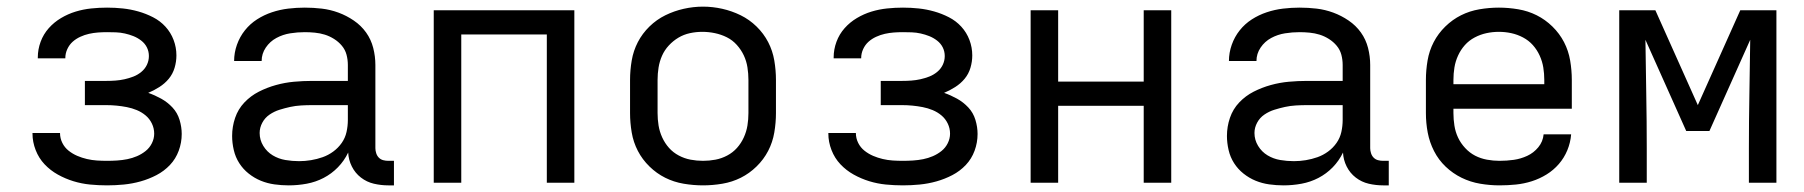

<svg xmlns="http://www.w3.org/2000/svg" viewBox="-20 -551 5440 579"><path d="M303 8Q277 8 251.5 5.5Q226 3 201.5 -4.5Q177 -12 154.5 -24.5Q132 -37 114.5 -55.5Q97 -74 87.5 -98.5Q78 -123 78 -148Q78 -149 78 -149Q78 -149 78 -150H161Q161 -150 161 -150Q161 -150 161 -150Q161 -150 161 -150Q161 -150 161 -150Q161 -134 168 -120Q175 -106 187 -96.5Q199 -87 213 -81Q227 -75 242 -71.5Q257 -68 272 -67Q287 -66 303 -66Q318 -66 333.5 -67Q349 -68 364 -71Q379 -74 393 -80Q407 -86 419 -95.5Q431 -105 438 -119Q445 -133 445 -148Q445 -164 438 -178.5Q431 -193 419 -203Q407 -213 392.5 -219Q378 -225 362.5 -228Q347 -231 331.5 -232.5Q316 -234 300 -234H236V-307H300Q314 -307 328 -308Q342 -309 355.5 -312Q369 -315 382 -320Q395 -325 406 -334Q417 -343 423 -355.5Q429 -368 429 -382Q429 -396 423 -408Q417 -420 406 -428.5Q395 -437 382.5 -442Q370 -447 356.5 -450Q343 -453 329.5 -453.5Q316 -454 303 -454Q289 -454 275.5 -453Q262 -452 248.5 -449Q235 -446 222 -440Q209 -434 199 -425Q189 -416 183 -403Q177 -390 177 -376Q177 -376 177 -375.5Q177 -375 177 -375H94Q94 -376 94 -376.5Q94 -377 94 -378Q94 -402 102.5 -425Q111 -448 127 -466Q143 -484 164 -496.5Q185 -509 208 -516Q231 -523 255 -525.5Q279 -528 303 -528Q327 -528 350.5 -525.5Q374 -523 397 -516.5Q420 -510 441.5 -499Q463 -488 479 -470.5Q495 -453 503.5 -430.5Q512 -408 512 -384Q512 -365 506.5 -346.5Q501 -328 489 -313.5Q477 -299 460.5 -288.5Q444 -278 427 -271Q447 -264 466 -253.5Q485 -243 500 -227Q515 -211 521.5 -189.5Q528 -168 528 -147Q528 -121 519 -96.5Q510 -72 492.5 -53.5Q475 -35 452 -23Q429 -11 404 -4Q379 3 353.5 5.5Q328 8 303 8Z M851 8Q851 8 851 8Q851 8 850 8Q829 8 807.5 5Q786 2 766.5 -6Q747 -14 730 -27.5Q713 -41 701.5 -59Q690 -77 685 -98.5Q680 -120 680 -141Q680 -169 689 -195.5Q698 -222 717 -242Q736 -262 760.5 -274.5Q785 -287 812 -294.5Q839 -302 866.5 -304.5Q894 -307 921 -307H1029V-355Q1029 -371 1025 -386Q1021 -401 1011 -413Q1001 -425 987.5 -433.5Q974 -442 959.5 -446.5Q945 -451 929.5 -452.5Q914 -454 899 -454Q877 -454 855 -450.5Q833 -447 813.5 -436.5Q794 -426 781.5 -407.5Q769 -389 769 -367Q769 -367 769 -367Q769 -367 769 -367H686Q686 -367 686 -367Q686 -367 686 -367Q686 -392 694.5 -416Q703 -440 718.5 -459.5Q734 -479 755 -492.5Q776 -506 800 -514Q824 -522 849 -525Q874 -528 899 -528Q925 -528 950.5 -525Q976 -522 1000.5 -513Q1025 -504 1047 -489Q1069 -474 1084 -453Q1099 -432 1105.5 -406.5Q1112 -381 1112 -355V-104Q1112 -97 1114.5 -89Q1117 -81 1122.5 -75.5Q1128 -70 1135.5 -68Q1143 -66 1151 -66H1168V8H1151Q1129 8 1107.5 3Q1086 -2 1068.5 -15.5Q1051 -29 1041 -49Q1031 -69 1030 -91Q1018 -66 999 -46.5Q980 -27 956 -14.5Q932 -2 905 3Q878 8 851 8ZM882 -65Q900 -65 918 -68Q936 -71 953 -77Q970 -83 985 -94Q1000 -105 1010.5 -120Q1021 -135 1025 -153Q1029 -171 1029 -189V-234H921Q905 -234 888 -233Q871 -232 855 -228.5Q839 -225 823 -220Q807 -215 793 -205.5Q779 -196 771 -181Q763 -166 763 -150Q763 -129 774 -111Q785 -93 802.5 -82.5Q820 -72 840.5 -68.5Q861 -65 882 -65Z M1288 0V-520H1712V0H1629V-447H1371V0Z M2100 8Q2071 8 2041.5 3Q2012 -2 1986 -15Q1960 -28 1938.5 -49Q1917 -70 1903.5 -96Q1890 -122 1885 -151.5Q1880 -181 1880 -210V-310Q1880 -339 1885 -368.5Q1890 -398 1903.5 -424Q1917 -450 1938.5 -471Q1960 -492 1986.5 -505Q2013 -518 2042 -524.5Q2071 -531 2100 -531Q2129 -531 2158 -524.5Q2187 -518 2213.5 -505Q2240 -492 2261.5 -471Q2283 -450 2296.5 -424Q2310 -398 2315 -368.5Q2320 -339 2320 -310V-210Q2320 -181 2315 -151.5Q2310 -122 2296.5 -96Q2283 -70 2261.5 -49Q2240 -28 2214 -15Q2188 -2 2158.5 3Q2129 8 2100 8ZM2100 -66Q2119 -66 2137.5 -69.5Q2156 -73 2173 -82Q2190 -91 2202.5 -105Q2215 -119 2223 -136.5Q2231 -154 2234 -172.5Q2237 -191 2237 -210V-310Q2237 -329 2234 -348Q2231 -367 2223 -384Q2215 -401 2202 -415.5Q2189 -430 2172 -438.5Q2155 -447 2136 -451Q2117 -455 2098 -455Q2079 -455 2060.5 -451Q2042 -447 2026 -437.5Q2010 -428 1997 -414Q1984 -400 1976.5 -383Q1969 -366 1966 -347.5Q1963 -329 1963 -310V-210Q1963 -191 1966 -172.5Q1969 -154 1977 -136.5Q1985 -119 1997.5 -105Q2010 -91 2027 -82Q2044 -73 2062.5 -69.5Q2081 -66 2100 -66Z M2703 8Q2677 8 2651.5 5.5Q2626 3 2601.5 -4.5Q2577 -12 2554.5 -24.5Q2532 -37 2514.5 -55.5Q2497 -74 2487.5 -98.5Q2478 -123 2478 -148Q2478 -149 2478 -149Q2478 -149 2478 -150H2561Q2561 -150 2561 -150Q2561 -150 2561 -150Q2561 -150 2561 -150Q2561 -150 2561 -150Q2561 -134 2568 -120Q2575 -106 2587 -96.5Q2599 -87 2613 -81Q2627 -75 2642 -71.5Q2657 -68 2672 -67Q2687 -66 2703 -66Q2718 -66 2733.5 -67Q2749 -68 2764 -71Q2779 -74 2793 -80Q2807 -86 2819 -95.5Q2831 -105 2838 -119Q2845 -133 2845 -148Q2845 -164 2838 -178.5Q2831 -193 2819 -203Q2807 -213 2792.5 -219Q2778 -225 2762.5 -228Q2747 -231 2731.5 -232.5Q2716 -234 2700 -234H2636V-307H2700Q2714 -307 2728 -308Q2742 -309 2755.5 -312Q2769 -315 2782 -320Q2795 -325 2806 -334Q2817 -343 2823 -355.5Q2829 -368 2829 -382Q2829 -396 2823 -408Q2817 -420 2806 -428.5Q2795 -437 2782.5 -442Q2770 -447 2756.5 -450Q2743 -453 2729.5 -453.5Q2716 -454 2703 -454Q2689 -454 2675.5 -453Q2662 -452 2648.5 -449Q2635 -446 2622 -440Q2609 -434 2599 -425Q2589 -416 2583 -403Q2577 -390 2577 -376Q2577 -376 2577 -375.5Q2577 -375 2577 -375H2494Q2494 -376 2494 -376.5Q2494 -377 2494 -378Q2494 -402 2502.5 -425Q2511 -448 2527 -466Q2543 -484 2564 -496.5Q2585 -509 2608 -516Q2631 -523 2655 -525.5Q2679 -528 2703 -528Q2727 -528 2750.5 -525.5Q2774 -523 2797 -516.5Q2820 -510 2841.5 -499Q2863 -488 2879 -470.5Q2895 -453 2903.5 -430.5Q2912 -408 2912 -384Q2912 -365 2906.5 -346.5Q2901 -328 2889 -313.5Q2877 -299 2860.5 -288.5Q2844 -278 2827 -271Q2847 -264 2866 -253.5Q2885 -243 2900 -227Q2915 -211 2921.5 -189.5Q2928 -168 2928 -147Q2928 -121 2919 -96.5Q2910 -72 2892.5 -53.5Q2875 -35 2852 -23Q2829 -11 2804 -4Q2779 3 2753.5 5.5Q2728 8 2703 8Z M3088 0V-520H3171V-305H3429V-520H3512V0H3429V-232H3171V0Z M3851 8Q3851 8 3851 8Q3851 8 3850 8Q3829 8 3807.5 5Q3786 2 3766.5 -6Q3747 -14 3730 -27.5Q3713 -41 3701.5 -59Q3690 -77 3685 -98.5Q3680 -120 3680 -141Q3680 -169 3689 -195.5Q3698 -222 3717 -242Q3736 -262 3760.5 -274.5Q3785 -287 3812 -294.5Q3839 -302 3866.5 -304.5Q3894 -307 3921 -307H4029V-355Q4029 -371 4025 -386Q4021 -401 4011 -413Q4001 -425 3987.5 -433.5Q3974 -442 3959.5 -446.5Q3945 -451 3929.5 -452.5Q3914 -454 3899 -454Q3877 -454 3855 -450.5Q3833 -447 3813.5 -436.5Q3794 -426 3781.5 -407.5Q3769 -389 3769 -367Q3769 -367 3769 -367Q3769 -367 3769 -367H3686Q3686 -367 3686 -367Q3686 -367 3686 -367Q3686 -392 3694.5 -416Q3703 -440 3718.5 -459.5Q3734 -479 3755 -492.5Q3776 -506 3800 -514Q3824 -522 3849 -525Q3874 -528 3899 -528Q3925 -528 3950.5 -525Q3976 -522 4000.5 -513Q4025 -504 4047 -489Q4069 -474 4084 -453Q4099 -432 4105.5 -406.5Q4112 -381 4112 -355V-104Q4112 -97 4114.5 -89Q4117 -81 4122.5 -75.5Q4128 -70 4135.5 -68Q4143 -66 4151 -66H4168V8H4151Q4129 8 4107.5 3Q4086 -2 4068.5 -15.5Q4051 -29 4041 -49Q4031 -69 4030 -91Q4018 -66 3999 -46.5Q3980 -27 3956 -14.5Q3932 -2 3905 3Q3878 8 3851 8ZM3882 -65Q3900 -65 3918 -68Q3936 -71 3953 -77Q3970 -83 3985 -94Q4000 -105 4010.5 -120Q4021 -135 4025 -153Q4029 -171 4029 -189V-234H3921Q3905 -234 3888 -233Q3871 -232 3855 -228.5Q3839 -225 3823 -220Q3807 -215 3793 -205.5Q3779 -196 3771 -181Q3763 -166 3763 -150Q3763 -129 3774 -111Q3785 -93 3802.5 -82.5Q3820 -72 3840.5 -68.5Q3861 -65 3882 -65Z M4502 8Q4473 8 4443.5 3Q4414 -2 4387.5 -15Q4361 -28 4339.5 -48.5Q4318 -69 4304.5 -95.5Q4291 -122 4285.5 -151Q4280 -180 4280 -210V-310Q4280 -339 4285 -368.5Q4290 -398 4303.5 -424Q4317 -450 4338.5 -471Q4360 -492 4386 -505Q4412 -518 4441.5 -523Q4471 -528 4500 -528Q4529 -528 4558.5 -523Q4588 -518 4614 -505Q4640 -492 4661.5 -471Q4683 -450 4696.5 -424Q4710 -398 4715 -368.5Q4720 -339 4720 -310V-223H4363V-210Q4363 -191 4366 -172Q4369 -153 4377 -136Q4385 -119 4398.5 -104.5Q4412 -90 4428.5 -81.5Q4445 -73 4464 -69.5Q4483 -66 4502 -66Q4524 -66 4545 -69Q4566 -72 4585.5 -81Q4605 -90 4619 -107Q4633 -124 4635 -146H4718Q4716 -121 4706.5 -98Q4697 -75 4681 -56.5Q4665 -38 4644 -25Q4623 -12 4599.5 -4.5Q4576 3 4551.5 5.5Q4527 8 4502 8ZM4363 -297H4637V-310Q4637 -329 4634 -347.5Q4631 -366 4623 -383.5Q4615 -401 4602.5 -415Q4590 -429 4573 -438Q4556 -447 4537.5 -451Q4519 -455 4500 -455Q4481 -455 4462.5 -451Q4444 -447 4427 -438Q4410 -429 4397.5 -415Q4385 -401 4377 -383.5Q4369 -366 4366 -347.5Q4363 -329 4363 -310Z M4863 0V-520H4972L5100 -234L5228 -520H5337V0H5254V-104Q5254 -186 5255.5 -267.5Q5257 -349 5258 -431L5135 -156H5065L4942 -431Q4943 -349 4944.5 -267.5Q4946 -186 4946 -104V0Z"/></svg>

Font: Iosevka Meiseki Sans
Style: Regular
Weight: 400
Monospace: yes
Designer: Belleve Invis
Foundry: Belleve Invis
Version: Version 11.2.6; ttfautohint (v1.8.4)